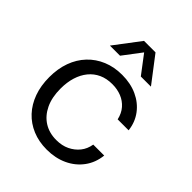

<svg xmlns="http://www.w3.org/2000/svg" viewBox="-209 -852 979 979"><g transform="rotate(45 281.0 -362.5)"><path d="M296 9Q239 9 192.5 -10.5Q146 -30 113 -65.5Q80 -101 62 -150.5Q44 -200 44 -262Q44 -323 62 -372.5Q80 -422 114 -458Q148 -494 195 -513.5Q242 -533 299 -533Q360 -533 408 -511Q456 -489 486 -449Q516 -409 522 -356H443Q435 -392 414 -416Q393 -440 363 -452Q333 -464 297 -464Q256 -464 224.5 -449.5Q193 -435 171 -408Q149 -381 137.5 -344Q126 -307 126 -261Q126 -198 147.5 -153Q169 -108 207 -84Q245 -60 296 -60Q337 -60 368 -75Q399 -90 419.5 -115.5Q440 -141 446 -177H525Q519 -121 488 -79Q457 -37 407.5 -14Q358 9 296 9ZM149 -594 255 -734H338L445 -594H372L297 -693L222 -594Z"/></g></svg>

Font: Mona Sans ExtraLight
Style: Regular
Weight: 400
Version: Version 2.000